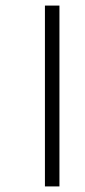

<svg xmlns="http://www.w3.org/2000/svg" viewBox="-20 -619 304 688"><path d="M141 49V-599H193V49Z"/></svg>

Font: Noto Sans Tamil ExtraCondensed Light
Style: Regular
Weight: 300
Width: 2
Designer: Jelle Bosma - Monotype Design Team
Foundry: Monotype Imaging Inc.
Version: Version 2.004; ttfautohint (v1.8.4.7-5d5b)